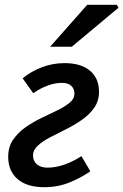

<svg xmlns="http://www.w3.org/2000/svg" viewBox="-20 -765 512 797"><path d="M164 12Q91 12 52.5 -22Q14 -56 14 -114Q14 -155 34 -184.5Q54 -214 85 -236Q116 -258 151.5 -275Q187 -292 218 -307Q249 -322 269 -338.5Q289 -355 289 -376Q289 -396 276 -408.5Q263 -421 237 -421Q208 -421 177 -409.5Q146 -398 118 -378L74 -440Q111 -470 155.5 -486.5Q200 -503 248 -503Q316 -503 353.5 -471.5Q391 -440 391 -384Q391 -346 371 -317.5Q351 -289 320 -267.5Q289 -246 254 -228.5Q219 -211 188 -195Q157 -179 137 -160.5Q117 -142 117 -119Q117 -97 133 -83Q149 -69 177 -69Q211 -69 248 -82Q285 -95 318 -117L355 -54Q318 -28 269.5 -8Q221 12 164 12ZM188 -571 342 -745H465L472 -733L278 -571Z"/></svg>

Font: Source Sans 3 Semibold
Style: Italic
Weight: 600
Italic angle: -11°
Designer: Paul D. Hunt
Foundry: Adobe
Version: Version 3.052;hotconv 1.1.0;makeotfexe 2.6.0